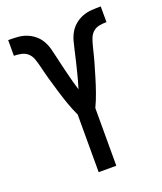

<svg xmlns="http://www.w3.org/2000/svg" viewBox="-138 -832 775 920"><g transform="rotate(-20 250.0 -371.5)"><path d="M205 0V-294Q197 -311 190 -328Q183 -345 177 -362.5Q171 -380 165 -398Q159 -416 154 -433.5Q149 -451 143.5 -469Q138 -487 133 -505Q128 -523 123.5 -541Q119 -559 114.5 -577Q110 -595 103.5 -613Q97 -631 83.5 -643Q70 -655 51 -659Q32 -663 14 -663V-743Q37 -743 60.5 -741.5Q84 -740 105.5 -732Q127 -724 145.5 -709Q164 -694 175.5 -674Q187 -654 193 -631.5Q199 -609 204 -586Q209 -563 214.5 -540.5Q220 -518 225.5 -495.5Q231 -473 237 -450.5Q243 -428 250 -406Q257 -428 263 -450.5Q269 -473 274.5 -495.5Q280 -518 285.5 -540.5Q291 -563 296 -586Q301 -609 307 -631.5Q313 -654 324.5 -674Q336 -694 354.5 -709Q373 -724 394.5 -732Q416 -740 439.5 -741.5Q463 -743 486 -743V-663Q468 -663 449 -659.5Q430 -656 416.5 -643.5Q403 -631 396.5 -613Q390 -595 385.5 -577Q381 -559 376.5 -541Q372 -523 367 -505Q362 -487 356.5 -469Q351 -451 346 -433.5Q341 -416 335 -398Q329 -380 323 -362.5Q317 -345 310 -328Q303 -311 295 -294V0Z"/></g></svg>

Font: Iosevka Bendy Medium
Style: Regular
Weight: 500
Monospace: yes
Designer: Belleve Invis
Foundry: Belleve Invis
Version: Version 30.1.2